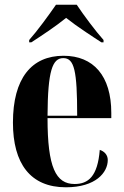

<svg xmlns="http://www.w3.org/2000/svg" viewBox="-20 -786 525 816"><path d="M104 -616V-606H113C153 -632 217 -674 261 -710C306 -674 371 -632 411 -606H420V-616C386 -654 336 -721 306 -766H218C187 -721 138 -654 104 -616ZM260 10C387 10 438 -53 438 -106C438 -128 423 -143 404 -149C395 -36 355 -4 297 -4C217 -4 182 -75 182 -284H453V-306C453 -464 377 -549 250 -549C114 -549 35 -453 35 -265C35 -91 109 10 260 10ZM308 -294H182C183 -486 203 -539 249 -539C296 -539 308 -486 308 -294Z"/></svg>

Font: Noto Serif Display ExtraCondensed ExtraBold
Style: Regular
Weight: 800
Width: 2
Designer: Monotype Design Team
Foundry: Monotype Imaging Inc.
Version: Version 2.009